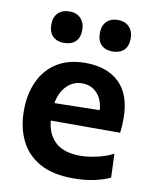

<svg xmlns="http://www.w3.org/2000/svg" viewBox="-83 -790 694 867"><g transform="rotate(10 263.5 -357.0)"><path d="M311 12.5Q217 12.5 157 -21.5Q97 -55.5 68.5 -115Q40 -174.5 40 -251Q40 -327 67.2 -385.8Q94.5 -444.5 147.5 -477.5Q200.5 -510.5 277.5 -510.5Q377 -510.5 433.2 -456Q489.5 -401.5 489.5 -292.5Q489.5 -254.5 485.5 -227H167.5Q173 -164 211.8 -128.8Q250.5 -93.5 325.5 -93.5Q357 -93.5 399 -102.2Q441 -111 476.5 -129.5L480.5 -20.5Q452 -6.5 408.8 3Q365.5 12.5 311 12.5ZM278.5 -417Q237 -417 207.8 -387.2Q178.5 -357.5 170 -307.5L377 -311.5Q373.5 -361 346.5 -389Q319.5 -417 278.5 -417ZM387 -582.5Q354.5 -582.5 335.8 -600.8Q317 -619 317 -655.5Q317 -688.5 336 -707.8Q355 -727 388 -727Q421 -727 439.8 -707Q458.5 -687 458.5 -655.5Q458.5 -619 439.5 -600.8Q420.5 -582.5 387 -582.5ZM165 -582.5Q132.5 -582.5 113.5 -600.8Q94.5 -619 94.5 -655.5Q94.5 -688.5 113.5 -707.8Q132.5 -727 166 -727Q198.5 -727 217.5 -707Q236.5 -687 236.5 -655.5Q236.5 -619 217.5 -600.8Q198.5 -582.5 165 -582.5Z"/></g></svg>

Font: Heraclito SemiBold
Style: Regular
Weight: 600
Designer: Kostas Bartsokas (font) & Cristiano Sobral (main changes)
Foundry: Kostas Bartsokas (font) & Cristiano Sobral (main changes)
Version: Version 1.00;July 8, 2020;FontCreator 13.0.0.2655 64-bit